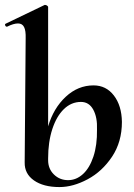

<svg xmlns="http://www.w3.org/2000/svg" viewBox="-37 -745 542 778"><path d="M457 -251Q457 -170 417 -110Q377 -50 318 -18.5Q259 13 204 13Q139 13 100.5 -14Q62 -41 63 -87L67 -589Q68 -621 60.5 -635.5Q53 -650 36 -650Q18 -650 -8 -637H-10Q-14 -637 -16 -642Q-18 -647 -14 -649L144 -725H146Q150 -725 154 -722Q158 -719 158 -717V-233Q180 -307 229.5 -353Q279 -399 342 -399Q393 -399 424.5 -358Q456 -317 457 -251ZM356 -220Q358 -269 341 -300.5Q324 -332 291 -332Q252 -332 222 -303Q192 -274 175 -222Q158 -170 158 -103V-96Q158 -61 181.5 -38Q205 -15 239 -15Q272 -15 299 -39.5Q326 -64 341.5 -110.5Q357 -157 356 -220Z"/></svg>

Font: Cormorant Upright
Style: Bold
Weight: 700
Designer: Christian Thalmann (Catharsis Fonts)
Foundry: Catharsis Fonts
Version: Version 3.302